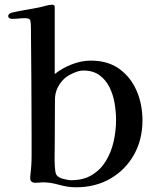

<svg xmlns="http://www.w3.org/2000/svg" viewBox="-20 -793 650 814"><path d="M472 -284Q472 -318 466 -354.5Q460 -391 444.5 -422.5Q429 -454 402 -474Q375 -494 333 -494Q315 -494 290.5 -483Q266 -472 253 -460Q234 -442 223.5 -419.5Q213 -397 213 -371Q213 -322 212.5 -271.5Q212 -221 212 -171Q212 -160 211.5 -135Q211 -110 212.5 -86.5Q214 -63 218 -54Q225 -41 246.5 -35Q268 -29 282 -29Q334 -29 370.5 -51.5Q407 -74 429.5 -111.5Q452 -149 462 -194Q472 -239 472 -284ZM584 -283Q584 -201 548 -137Q512 -73 448.5 -36Q385 1 302 1Q267 1 230.5 -9.5Q194 -20 162 -20Q154 -20 146.5 -19Q139 -18 131 -18Q108 -18 108 -38Q108 -42 108.5 -45.5Q109 -49 109 -53Q114 -91 114 -135.5Q114 -180 114 -218Q114 -334 113 -450Q112 -566 111 -681Q111 -696 108.5 -706Q106 -716 87 -716Q73 -716 59.5 -714.5Q46 -713 32 -713Q26 -713 20.5 -715.5Q15 -718 15 -725Q15 -732 21.5 -735.5Q28 -739 33 -740Q59 -746 85.5 -750.5Q112 -755 138 -760Q150 -762 170 -767.5Q190 -773 200 -773Q212 -773 212 -764.5Q212 -756 212 -748V-479Q243 -504 284 -520Q325 -536 365 -536Q438 -536 486.5 -500.5Q535 -465 559.5 -407.5Q584 -350 584 -283Z"/></svg>

Font: Kaisei Opti Medium
Style: Regular
Weight: 500
Designer: Font-Kai, 金井和夫
Foundry: KAZUO KANAI
Version: Version 5.003